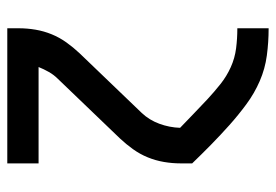

<svg xmlns="http://www.w3.org/2000/svg" viewBox="-138 -422 775 540"><g transform="rotate(-90 250.0 -152.5)"><path d="M439 215Q401 215 363.5 210Q326 205 291.5 190Q257 175 226.5 152.5Q196 130 168 105Q140 80 113 53.5Q86 27 60 0V-33Q60 -56 64 -79.5Q68 -103 77 -125Q86 -147 100 -166.5Q114 -186 130 -203L298 -378Q309 -389 317 -403Q325 -417 331 -432H60V-520H440V-488Q440 -464 436 -440.5Q432 -417 423 -395Q414 -373 400 -353.5Q386 -334 370 -317L202 -142Q182 -121 171.5 -92.5Q161 -64 160 -34Q180 -15 200 4.5Q220 24 240.5 43Q261 62 283 79.5Q305 97 330.5 108.5Q356 120 383.5 123.5Q411 127 439 127H440V215Z"/></g></svg>

Font: Iosevka Term Curly Semibold
Style: Regular
Weight: 600
Designer: Belleve Invis
Foundry: Belleve Invis
Version: Version 32.3.0